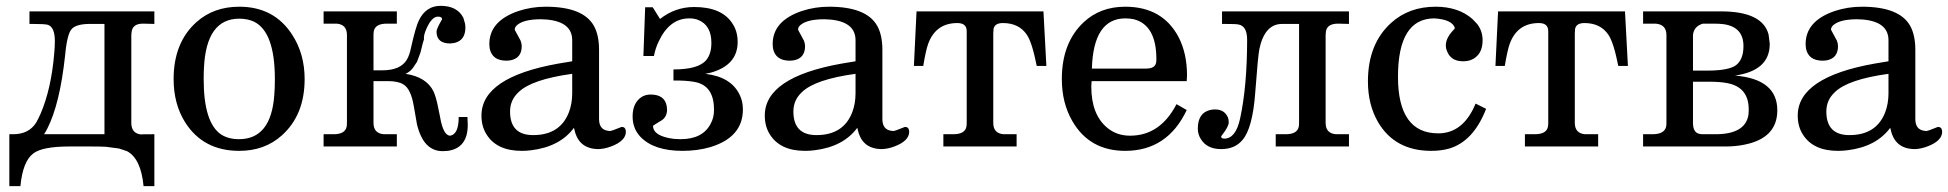

<svg xmlns="http://www.w3.org/2000/svg" viewBox="-20 -502 6676 658"><path d="M509 136H472Q463 41 415 16L388 7L343 1Q324 0 289 0H218Q125 0 94 24Q58 51 50 136H12V-42H25Q79 -42 104 -82Q111 -94 119 -112Q156 -198 166 -321Q168 -343 168 -361Q168 -409 144 -417Q134 -420 90 -420H81V-463H509V-420L471 -421H470Q434 -421 431 -392Q430 -387 430 -382V-81Q430 -44 465 -41Q458 -42 504 -42H509ZM338 -42V-420H288Q244 -420 227 -404Q210 -388 203 -311Q185 -145 142 -61Q137 -51 131 -42Z M1024 -231Q1024 -108 946 -38Q887 15 800 15Q677 15 615 -82Q575 -145 575 -231Q575 -356 653 -426Q712 -479 800 -479Q920 -479 982 -382Q1024 -317 1024 -231ZM922 -231Q922 -393 850 -428Q828 -438 800 -438Q687 -438 679 -270Q678 -253 678 -231Q678 -81 738 -41Q763 -25 799 -25Q909 -25 920 -176Q922 -199 922 -231Z M1583 -74Q1583 5 1515 15Q1506 16 1497 16Q1431 16 1409 -76Q1407 -86 1398 -139Q1388 -198 1362 -213Q1344 -224 1310 -224H1260V-81Q1260 -45 1295 -42Q1296 -42 1330 -42H1340V0H1089V-42H1123Q1163 -42 1168 -68Q1169 -74 1169 -81V-382Q1169 -418 1134 -421Q1133 -421 1099 -421H1089V-463H1340V-421H1306Q1266 -421 1261 -395Q1260 -389 1260 -382V-261H1290Q1352 -261 1374 -297Q1383 -312 1388 -336Q1405 -412 1416 -433Q1440 -482 1490 -482Q1547 -482 1568 -441L1574 -420Q1575 -414 1575 -408Q1575 -364 1538 -355L1523 -353Q1476 -353 1476 -394Q1476 -403 1495 -436Q1495 -445 1481 -445Q1460 -445 1442 -405Q1431 -381 1433 -367Q1431 -364 1421 -322L1409 -290L1395 -269Q1385 -256 1370 -249Q1442 -238 1466 -188Q1474 -170 1480 -141L1488 -102Q1499 -37 1523 -37Q1552 -42 1552 -101H1582L1583 -75Z M2125 -51Q2125 -19 2074 0Q2053 8 2032 9Q1964 9 1949 -56L1947 -64Q1899 1 1800 13Q1784 15 1768 15Q1682 15 1647 -42Q1630 -69 1630 -106Q1630 -237 1893 -284Q1911 -287 1941 -292V-364Q1941 -427 1854 -435Q1844 -436 1834 -436Q1775 -436 1752 -416Q1744 -409 1744 -400L1764 -363Q1768 -353 1768 -344Q1768 -302 1728 -295L1716 -294Q1666 -294 1658 -337Q1657 -344 1657 -351Q1657 -430 1756 -464Q1801 -479 1850 -479Q1978 -479 2015 -414Q2033 -382 2033 -331V-94Q2033 -59 2062 -54Q2066 -53 2070 -53Q2076 -53 2105 -65Q2109 -67 2111 -67Q2124 -67 2125 -51ZM1941 -183V-249Q1802 -230 1757 -186Q1728 -159 1728 -120Q1728 -39 1807 -39Q1900 -39 1930 -118Q1941 -147 1941 -183Z M2526 -127Q2526 -32 2415 2Q2371 15 2319 15Q2220 15 2174 -34Q2148 -62 2148 -103Q2148 -151 2181 -171Q2194 -178 2210 -178Q2258 -178 2265 -138Q2266 -132 2266 -126Q2266 -100 2245 -88Q2220 -73 2218 -71Q2218 -35 2290 -26Q2302 -25 2312 -25Q2389 -25 2416 -79Q2427 -99 2427 -126Q2427 -203 2370 -219Q2348 -225 2307 -226Q2299 -226 2288 -226V-264Q2375 -264 2401 -297Q2418 -318 2418 -355Q2418 -416 2372 -434Q2359 -439 2342 -439Q2274 -439 2237 -359Q2226 -336 2221 -310H2185L2191 -477H2217L2242 -437Q2294 -478 2359 -478Q2455 -478 2491 -420Q2508 -394 2508 -358Q2508 -279 2416 -253Q2407 -251 2397 -249Q2484 -239 2514 -179Q2526 -156 2526 -127Z M3096 -51Q3096 -19 3045 0Q3024 8 3003 9Q2935 9 2920 -56L2918 -64Q2870 1 2771 13Q2755 15 2739 15Q2653 15 2618 -42Q2601 -69 2601 -106Q2601 -237 2864 -284Q2882 -287 2912 -292V-364Q2912 -427 2825 -435Q2815 -436 2805 -436Q2746 -436 2723 -416Q2715 -409 2715 -400L2735 -363Q2739 -353 2739 -344Q2739 -302 2699 -295L2687 -294Q2637 -294 2629 -337Q2628 -344 2628 -351Q2628 -430 2727 -464Q2772 -479 2821 -479Q2949 -479 2986 -414Q3004 -382 3004 -331V-94Q3004 -59 3033 -54Q3037 -53 3041 -53Q3047 -53 3076 -65Q3080 -67 3082 -67Q3095 -67 3096 -51ZM2912 -183V-249Q2773 -230 2728 -186Q2699 -159 2699 -120Q2699 -39 2778 -39Q2871 -39 2901 -118Q2912 -147 2912 -183Z M3566 -276H3533Q3517 -357 3499 -383Q3472 -423 3417 -423Q3389 -423 3385 -403L3384 -388V-81Q3384 -45 3419 -42Q3420 -42 3454 -42H3464V0H3213V-42H3247Q3287 -42 3292 -68Q3293 -74 3293 -81V-395Q3293 -423 3261 -423Q3187 -423 3161 -352Q3153 -330 3144 -276H3112L3121 -463H3556Z M4048 -244 4047 -225V-224H3721L3720 -206V-205Q3720 -108 3776 -63Q3808 -37 3853 -37Q3956 -37 4012 -145L4047 -125Q3981 15 3836 15Q3714 15 3655 -87Q3619 -149 3619 -231Q3619 -355 3693 -425Q3750 -479 3836 -479Q3964 -479 4019 -375Q4048 -319 4048 -244ZM3943 -299Q3943 -416 3866 -436Q3852 -439 3837 -439Q3727 -439 3722 -267H3908Q3938 -267 3942 -287Q3943 -292 3943 -299Z M4603 0H4352V-42H4386Q4426 -42 4431 -68Q4432 -74 4432 -81V-420H4374Q4314 -420 4296 -334Q4291 -309 4282 -187Q4273 -61 4237 -21Q4211 9 4165 9Q4116 9 4095 -26Q4085 -42 4085 -61Q4085 -115 4127 -125Q4135 -127 4144 -127Q4176 -127 4188 -100Q4191 -92 4191 -83Q4191 -68 4168 -39Q4165 -35 4165 -34Q4165 -27 4176 -27Q4215 -27 4230 -96Q4254 -207 4254 -366Q4254 -412 4225 -418Q4218 -420 4176 -420H4168V-463H4603V-420L4567 -421H4566Q4528 -421 4524 -394Q4523 -388 4523 -382V-81Q4523 -45 4558 -42Q4559 -42 4593 -42H4603Z M5073 -129Q5030 -18 4947 7Q4919 15 4885 15Q4761 15 4703 -83Q4668 -143 4668 -223Q4668 -352 4748 -424Q4809 -479 4900 -479Q4978 -479 5026 -437L5043 -419Q5061 -395 5061 -364Q5061 -312 5020 -296Q5008 -292 4994 -292Q4952 -292 4939 -327Q4935 -336 4935 -347Q4935 -371 4960 -398Q4966 -404 4966 -406Q4957 -435 4896 -439Q4771 -439 4771 -239Q4771 -45 4909 -45Q4995 -45 5037 -147Z M5559 -276H5526Q5510 -357 5492 -383Q5465 -423 5410 -423Q5382 -423 5378 -403L5377 -388V-81Q5377 -45 5412 -42Q5413 -42 5447 -42H5457V0H5206V-42H5240Q5280 -42 5285 -68Q5286 -74 5286 -81V-395Q5286 -423 5254 -423Q5180 -423 5154 -352Q5146 -330 5137 -276H5105L5114 -463H5549Z M6071 -124Q6071 -28 5957 -6Q5928 0 5894 0H5611V-42H5643Q5684 -42 5690 -68Q5691 -74 5691 -81V-382Q5691 -418 5654 -421Q5656 -421 5617 -421H5611V-463H5878Q6020 -463 6041 -384L6045 -353V-351Q6045 -260 5926 -243Q6071 -231 6071 -124ZM5955 -344Q5955 -409 5888 -419Q5873 -421 5852 -421H5816Q5785 -412 5782 -382V-260H5830Q5905 -260 5930 -279Q5955 -299 5955 -344ZM5973 -127Q5973 -203 5900 -217Q5876 -222 5835 -222H5782V-81Q5782 -47 5805 -43Q5810 -42 5816 -42H5859Q5961 -42 5972 -108Q5973 -117 5973 -127Z M6636 -51Q6636 -19 6585 0Q6564 8 6543 9Q6475 9 6460 -56L6458 -64Q6410 1 6311 13Q6295 15 6279 15Q6193 15 6158 -42Q6141 -69 6141 -106Q6141 -237 6404 -284Q6422 -287 6452 -292V-364Q6452 -427 6365 -435Q6355 -436 6345 -436Q6286 -436 6263 -416Q6255 -409 6255 -400L6275 -363Q6279 -353 6279 -344Q6279 -302 6239 -295L6227 -294Q6177 -294 6169 -337Q6168 -344 6168 -351Q6168 -430 6267 -464Q6312 -479 6361 -479Q6489 -479 6526 -414Q6544 -382 6544 -331V-94Q6544 -59 6573 -54Q6577 -53 6581 -53Q6587 -53 6616 -65Q6620 -67 6622 -67Q6635 -67 6636 -51ZM6452 -183V-249Q6313 -230 6268 -186Q6239 -159 6239 -120Q6239 -39 6318 -39Q6411 -39 6441 -118Q6452 -147 6452 -183Z"/></svg>

Font: cwTeXKai
Style: Medium
Weight: 500
Version: Version 1.17